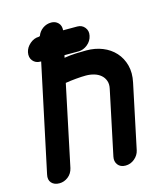

<svg xmlns="http://www.w3.org/2000/svg" viewBox="-111 -813 763 906"><g transform="rotate(-15 270.0 -359.5)"><path d="M128 -566Q105 -566 91.5 -582.5Q78 -599 83 -624Q88 -647 108 -664Q128 -681 151 -681L157 -683Q165 -705 183.5 -718Q202 -731 225 -731Q245 -731 258.5 -717.5Q272 -704 270 -681H339Q362 -681 375.5 -664Q389 -647 384 -624Q379 -599 358.5 -582.5Q338 -566 315 -566H246L243 -554Q274 -559 301.5 -560Q329 -561 351 -561Q394 -561 430 -546.5Q466 -532 490.5 -505Q515 -478 525 -440.5Q535 -403 525 -357L459 -44Q454 -21 434.5 -4.5Q415 12 390 12Q365 12 352.5 -4.5Q340 -21 345 -44L411 -357Q416 -379 410 -396Q404 -413 390.5 -424.5Q377 -436 358 -441.5Q339 -447 318 -447Q298 -447 270 -444.5Q242 -442 218 -438L135 -44Q129 -18 109.5 -3Q90 12 67 12Q42 12 28.5 -3Q15 -18 21 -44L132 -566Z"/></g></svg>

Font: VDS
Style: Bold Italic
Weight: 700
Designer: artmaker
Foundry: artmaker
Version: Version 1.000 2009 initial release